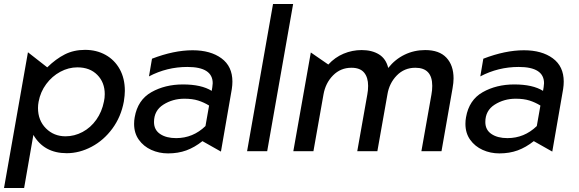

<svg xmlns="http://www.w3.org/2000/svg" viewBox="-35 -752 2880 955"><path d="M297 10Q360 10 420.5 -22Q481 -54 524 -112.5Q567 -171 581 -247Q586 -279 586 -300Q586 -362 560.5 -408Q535 -454 490 -479Q445 -504 388 -504Q332 -504 287.5 -481.5Q243 -459 200 -417L104 -492L-15 183H85L131 -81Q184 10 297 10ZM486 -284Q486 -264 482 -247Q472 -196 444 -156.5Q416 -117 375.5 -95.5Q335 -74 291 -74Q233 -74 193.5 -113.5Q154 -153 154 -215Q154 -230 157 -246Q166 -295 195 -334Q224 -373 265 -395Q306 -417 350 -417Q412 -417 449 -379.5Q486 -342 486 -284Z M841 -65Q792 -65 761.5 -85.5Q731 -106 731 -145Q731 -202 777.5 -231.5Q824 -261 882 -261Q922 -261 950.5 -252Q979 -243 1005 -227L987 -125Q925 -65 841 -65ZM1121 -346Q1121 -422 1066.5 -462Q1012 -502 923 -502Q830 -502 721 -460L706 -372Q795 -419 897 -419Q1023 -419 1023 -338Q1023 -332 1021 -318L1018 -300Q967 -332 875 -332Q786 -332 718 -293.5Q650 -255 635 -169Q632 -153 632 -136Q632 -90 655.5 -57Q679 -24 717.5 -6.5Q756 11 801 11Q851 11 892 -4Q933 -19 972 -50L1064 2L1118 -309Q1121 -329 1121 -346Z M1423 -732H1323L1194 0H1294Z M2161 0 2216 -313Q2221 -341 2221 -362Q2221 -427 2185.5 -465Q2150 -503 2080 -503Q2025 -503 1977.5 -480Q1930 -457 1896 -414Q1885 -460 1850 -481.5Q1815 -503 1764 -503Q1717 -503 1674 -485Q1631 -467 1598 -431L1511 -491L1424 0H1524L1574 -282Q1584 -339 1621.5 -377Q1659 -415 1713 -415Q1756 -415 1776 -391Q1796 -367 1796 -325Q1796 -302 1792 -282L1742 0H1842L1892 -282Q1901 -338 1938.5 -376.5Q1976 -415 2031 -415Q2115 -415 2115 -325Q2115 -303 2111 -282L2061 0Z M2489 -65Q2440 -65 2409.5 -85.5Q2379 -106 2379 -145Q2379 -202 2425.5 -231.5Q2472 -261 2530 -261Q2570 -261 2598.5 -252Q2627 -243 2653 -227L2635 -125Q2573 -65 2489 -65ZM2769 -346Q2769 -422 2714.5 -462Q2660 -502 2571 -502Q2478 -502 2369 -460L2354 -372Q2443 -419 2545 -419Q2671 -419 2671 -338Q2671 -332 2669 -318L2666 -300Q2615 -332 2523 -332Q2434 -332 2366 -293.5Q2298 -255 2283 -169Q2280 -153 2280 -136Q2280 -90 2303.5 -57Q2327 -24 2365.5 -6.5Q2404 11 2449 11Q2499 11 2540 -4Q2581 -19 2620 -50L2712 2L2766 -309Q2769 -329 2769 -346Z"/></svg>

Font: Geom
Style: Italic
Weight: 400
Italic angle: -10°
Version: Version 1.102